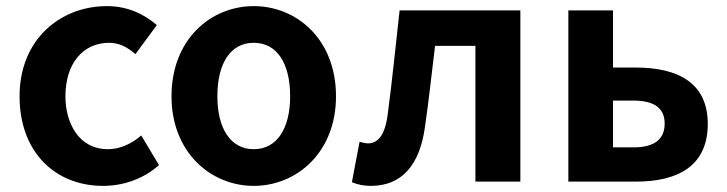

<svg xmlns="http://www.w3.org/2000/svg" viewBox="-20 -594 2378 628"><path d="M317 14C381 14 447 -7 500 -54L442 -151C411 -124 373 -106 333 -106C236 -106 194 -194 194 -279C194 -387 252 -454 337 -454C369 -454 395 -441 423 -417L493 -512C452 -547 399 -574 330 -574C178 -574 44 -466 44 -279C44 -95 162 14 317 14Z M810 14C950 14 1079 -95 1079 -279C1079 -466 950 -574 810 -574C670 -574 541 -466 541 -279C541 -95 670 14 810 14ZM810 -106C734 -106 691 -174 691 -279C691 -387 734 -454 810 -454C886 -454 929 -387 929 -279C929 -174 886 -106 810 -106Z M1193 14C1294 14 1353 -54 1370 -179C1383 -267 1392 -356 1403 -444H1535V0H1682V-560H1287C1274 -443 1263 -332 1248 -219C1239 -151 1216 -125 1183 -125C1178 -125 1169 -127 1156 -130L1131 2C1150 10 1171 14 1193 14Z M1985 -560H1839V0H2060C2196 0 2295 -50 2295 -189C2295 -324 2196 -373 2060 -373H1985ZM2052 -112H1985V-265H2052C2120 -265 2154 -240 2154 -190C2154 -138 2120 -112 2052 -112Z"/></svg>

Font: Spoqa Han Sans Neo Bold
Style: Bold
Weight: 700
Designer: [Spoqa Han Sans Neo] Dong-huui Kim  Younghwa Kang  Yujin Lee  [Noto Sans] Ryoko NISHIZUKA  (kana & ideographs); Paul D. 
Foundry: Spoqa (http://www.spoqa-han-sans.com)
Version: Version 1.100;hotconv 1.0.109;makeotfexe 2.5.65596